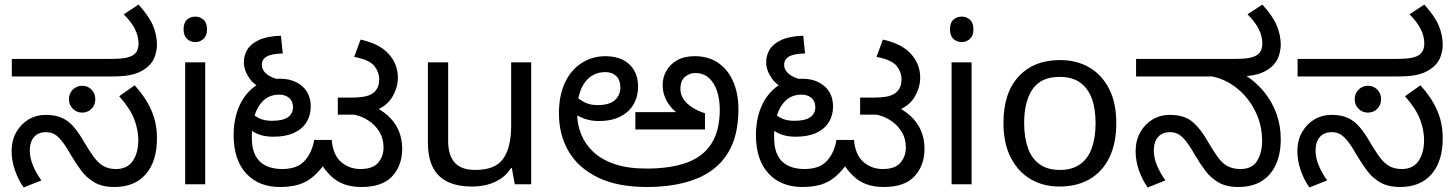

<svg xmlns="http://www.w3.org/2000/svg" viewBox="-20 -810 6401 844"><path d="M483 12Q430 12 395.5 -8Q361 -28 337.5 -59.5Q314 -91 294 -125Q269 -169 251 -191Q233 -213 217.5 -221Q202 -229 182 -229Q148 -229 129.5 -207.5Q111 -186 111 -148Q111 -116 125 -82.5Q139 -49 162 -17L84 14Q61 -18 46 -60.5Q31 -103 31 -146Q31 -192 51 -228Q71 -264 105 -284.5Q139 -305 181 -305Q223 -305 252 -292Q281 -279 303.5 -253Q326 -227 349 -187Q372 -148 391.5 -121Q411 -94 434 -80.5Q457 -67 490 -67Q540 -67 564 -103Q588 -139 588 -194Q588 -239 570 -286Q552 -333 504 -387L572 -435Q619 -384 644.5 -327Q670 -270 670 -203Q670 -101 621 -44.5Q572 12 483 12ZM341 -315Q317 -315 300 -332Q283 -349 283 -374Q283 -399 300 -416Q317 -433 341 -433Q366 -433 382.5 -416Q399 -399 399 -374Q399 -349 382.5 -332Q366 -315 341 -315ZM32 -474V-551H458Q512 -551 534 -556Q556 -561 567 -569Q580 -579 584.5 -591.5Q589 -604 589 -618Q589 -651 573 -682.5Q557 -714 524 -747L589 -790Q636 -738 653 -696.5Q670 -655 670 -612Q670 -593 662 -565.5Q654 -538 629 -516Q603 -494 568.5 -484Q534 -474 477 -474Z M882 -536V0H794V-536ZM839 -737Q859 -737 874.5 -723.5Q890 -710 890 -681Q890 -653 874.5 -639Q859 -625 839 -625Q817 -625 802 -639Q787 -653 787 -681Q787 -710 802 -723.5Q817 -737 839 -737Z M1210 12Q1165 12 1128 -2.5Q1091 -17 1063.5 -46Q1036 -75 1021.5 -117.5Q1007 -160 1007 -216Q1007 -288 1032 -344Q1057 -400 1102.5 -432Q1148 -464 1210 -464Q1251 -464 1281.5 -449Q1312 -434 1329 -407Q1346 -380 1346 -342Q1346 -303 1327.5 -273Q1309 -243 1272.5 -226Q1236 -209 1182 -209Q1130 -209 1095 -230Q1060 -251 1041 -274L1061 -340Q1074 -322 1102 -300.5Q1130 -279 1175 -279Q1224 -279 1246 -295Q1268 -311 1268 -338Q1268 -365 1251 -379.5Q1234 -394 1208 -394Q1166 -394 1139 -369Q1112 -344 1099.5 -303Q1087 -262 1087 -215V-205Q1087 -165 1097.5 -138.5Q1108 -112 1126 -96.5Q1144 -81 1168.5 -74Q1193 -67 1220 -67Q1287 -67 1319.5 -103.5Q1352 -140 1361 -195H1438Q1444 -128 1480 -97.5Q1516 -67 1564 -67Q1619 -67 1642.5 -95Q1666 -123 1666 -162Q1666 -201 1647.5 -231Q1629 -261 1599 -280.5Q1569 -300 1533 -307L1601 -352Q1651 -332 1683.5 -303Q1716 -274 1732 -237Q1748 -200 1748 -156Q1748 -83 1704.5 -35.5Q1661 12 1569 12Q1526 12 1493 0Q1460 -12 1433.5 -37.5Q1407 -63 1384 -102L1417 -103Q1387 -60 1357.5 -34.5Q1328 -9 1292.5 1.5Q1257 12 1210 12ZM1156 -412Q1102 -429 1077 -465Q1052 -501 1052 -536Q1052 -567 1067.5 -592.5Q1083 -618 1119 -634.5Q1155 -651 1215 -653L1223 -575Q1174 -574 1152.5 -561.5Q1131 -549 1131 -525Q1131 -502 1151.5 -485Q1172 -468 1213 -458ZM1465 -306V-381H1522Q1565 -381 1589 -387Q1613 -393 1626 -406Q1637 -417 1642 -430.5Q1647 -444 1647 -460Q1647 -493 1625.5 -520Q1604 -547 1537 -560L1565 -636Q1648 -618 1688.5 -573Q1729 -528 1729 -469Q1729 -425 1704 -383Q1679 -341 1620 -320Q1607 -316 1597 -312.5Q1587 -309 1575.5 -307.5Q1564 -306 1544 -306Z M2315 -536V0H2243L2230 -71H2226Q2209 -43 2182 -25Q2155 -7 2123 1.5Q2091 10 2056 10Q1992 10 1948.5 -10.5Q1905 -31 1883 -74Q1861 -117 1861 -185V-536H1950V-191Q1950 -127 1979 -95Q2008 -63 2069 -63Q2158 -63 2192.5 -113Q2227 -163 2227 -257V-536Z M2821 -69Q2930 -69 3001.5 -96Q3073 -123 3108.5 -180.5Q3144 -238 3144 -328Q3144 -373 3132 -409.5Q3120 -446 3096 -467.5Q3072 -489 3035 -489Q3012 -489 2991.5 -472.5Q2971 -456 2971 -419Q2971 -394 2985 -373.5Q2999 -353 3023.5 -337.5Q3048 -322 3079 -312V-241H2773V-317H2952Q2934 -332 2921 -350Q2908 -368 2900.5 -389.5Q2893 -411 2893 -438Q2893 -469 2908.5 -497.5Q2924 -526 2955.5 -544.5Q2987 -563 3034 -563Q3095 -563 3138 -533Q3181 -503 3203.5 -450.5Q3226 -398 3226 -330Q3226 -210 3178 -134.5Q3130 -59 3039.5 -23.5Q2949 12 2823 12Q2695 12 2609 -29.5Q2523 -71 2480 -144Q2437 -217 2437 -311Q2437 -392 2464 -448Q2491 -504 2537.5 -533.5Q2584 -563 2642 -563Q2686 -563 2718 -547Q2750 -531 2767.5 -501Q2785 -471 2785 -429Q2785 -386 2765.5 -352Q2746 -318 2707.5 -298Q2669 -278 2612 -278Q2576 -278 2547 -289Q2518 -300 2497.5 -316Q2477 -332 2463 -348L2487 -414Q2496 -402 2512 -386.5Q2528 -371 2551.5 -359.5Q2575 -348 2606 -348Q2659 -348 2683 -370Q2707 -392 2707 -426Q2707 -458 2689 -475.5Q2671 -493 2642 -493Q2583 -493 2550 -446.5Q2517 -400 2517 -315V-311Q2517 -265 2534 -221.5Q2551 -178 2587 -143.5Q2623 -109 2681 -89Q2739 -69 2821 -69Z M3506 12Q3461 12 3424 -2.5Q3387 -17 3359.5 -46Q3332 -75 3317.5 -117.5Q3303 -160 3303 -216Q3303 -288 3328 -344Q3353 -400 3398.5 -432Q3444 -464 3506 -464Q3547 -464 3577.5 -449Q3608 -434 3625 -407Q3642 -380 3642 -342Q3642 -303 3623.5 -273Q3605 -243 3568.5 -226Q3532 -209 3478 -209Q3426 -209 3391 -230Q3356 -251 3337 -274L3357 -340Q3370 -322 3398 -300.5Q3426 -279 3471 -279Q3520 -279 3542 -295Q3564 -311 3564 -338Q3564 -365 3547 -379.5Q3530 -394 3504 -394Q3462 -394 3435 -369Q3408 -344 3395.5 -303Q3383 -262 3383 -215V-205Q3383 -165 3393.5 -138.5Q3404 -112 3422 -96.5Q3440 -81 3464.5 -74Q3489 -67 3516 -67Q3583 -67 3615.5 -103.5Q3648 -140 3657 -195H3734Q3740 -128 3776 -97.5Q3812 -67 3860 -67Q3915 -67 3938.5 -95Q3962 -123 3962 -162Q3962 -201 3943.5 -231Q3925 -261 3895 -280.5Q3865 -300 3829 -307L3897 -352Q3947 -332 3979.5 -303Q4012 -274 4028 -237Q4044 -200 4044 -156Q4044 -83 4000.5 -35.5Q3957 12 3865 12Q3822 12 3789 0Q3756 -12 3729.5 -37.5Q3703 -63 3680 -102L3713 -103Q3683 -60 3653.5 -34.5Q3624 -9 3588.5 1.5Q3553 12 3506 12ZM3452 -412Q3398 -429 3373 -465Q3348 -501 3348 -536Q3348 -567 3363.5 -592.5Q3379 -618 3415 -634.5Q3451 -651 3511 -653L3519 -575Q3470 -574 3448.5 -561.5Q3427 -549 3427 -525Q3427 -502 3447.5 -485Q3468 -468 3509 -458ZM3761 -306V-381H3818Q3861 -381 3885 -387Q3909 -393 3922 -406Q3933 -417 3938 -430.5Q3943 -444 3943 -460Q3943 -493 3921.5 -520Q3900 -547 3833 -560L3861 -636Q3944 -618 3984.5 -573Q4025 -528 4025 -469Q4025 -425 4000 -383Q3975 -341 3916 -320Q3903 -316 3893 -312.5Q3883 -309 3871.5 -307.5Q3860 -306 3840 -306Z M4251 -536V0H4163V-536ZM4208 -737Q4228 -737 4243.5 -723.5Q4259 -710 4259 -681Q4259 -653 4243.5 -639Q4228 -625 4208 -625Q4186 -625 4171 -639Q4156 -653 4156 -681Q4156 -710 4171 -723.5Q4186 -737 4208 -737Z M4887 -269Q4887 -180 4856.5 -117.5Q4826 -55 4770 -22.5Q4714 10 4637 10Q4566 10 4510.5 -22.5Q4455 -55 4423 -117.5Q4391 -180 4391 -269Q4391 -402 4458 -474Q4525 -546 4640 -546Q4713 -546 4768.5 -513.5Q4824 -481 4855.5 -419.5Q4887 -358 4887 -269ZM4482 -269Q4482 -206 4498.5 -159.5Q4515 -113 4550 -88Q4585 -63 4639 -63Q4693 -63 4728 -88Q4763 -113 4779.5 -159.5Q4796 -206 4796 -269Q4796 -333 4779 -378Q4762 -423 4727.5 -447.5Q4693 -472 4638 -472Q4556 -472 4519 -418Q4482 -364 4482 -269Z M5424 12Q5371 12 5336.5 -8Q5302 -28 5278.5 -59.5Q5255 -91 5235 -125Q5210 -169 5192 -191Q5174 -213 5158.5 -221Q5143 -229 5123 -229Q5089 -229 5070.5 -207.5Q5052 -186 5052 -148Q5052 -116 5066 -82.5Q5080 -49 5103 -17L5025 14Q5002 -18 4987 -60Q4972 -102 4972 -145Q4972 -192 4992 -228Q5012 -264 5046 -284.5Q5080 -305 5122 -305Q5184 -305 5220 -276Q5256 -247 5290 -187Q5313 -148 5332 -121Q5351 -94 5374.5 -80.5Q5398 -67 5433 -67Q5485 -67 5506.5 -103.5Q5528 -140 5528 -190Q5528 -260 5498.5 -320Q5469 -380 5419.5 -420.5Q5370 -461 5308 -474H4974V-551H5399Q5453 -551 5474.5 -556Q5496 -561 5507 -569Q5520 -579 5524.5 -591.5Q5529 -604 5529 -618Q5529 -651 5513 -682.5Q5497 -714 5464 -747L5529 -790Q5576 -738 5593 -696.5Q5610 -655 5610 -612Q5610 -593 5602 -565.5Q5594 -538 5569 -516Q5544 -494 5509 -484Q5474 -474 5416 -474H5392L5449 -483Q5500 -451 5536 -407Q5572 -363 5591 -310.5Q5610 -258 5610 -198Q5610 -100 5561.5 -44Q5513 12 5424 12Z M6135 12Q6082 12 6047.5 -8Q6013 -28 5989.5 -59.5Q5966 -91 5946 -125Q5921 -169 5903 -191Q5885 -213 5869.5 -221Q5854 -229 5834 -229Q5800 -229 5781.5 -207.5Q5763 -186 5763 -148Q5763 -116 5777 -82.5Q5791 -49 5814 -17L5736 14Q5713 -18 5698 -60.5Q5683 -103 5683 -146Q5683 -192 5703 -228Q5723 -264 5757 -284.5Q5791 -305 5833 -305Q5875 -305 5904 -292Q5933 -279 5955.5 -253Q5978 -227 6001 -187Q6024 -148 6043.5 -121Q6063 -94 6086 -80.5Q6109 -67 6142 -67Q6192 -67 6216 -103Q6240 -139 6240 -194Q6240 -239 6222 -286Q6204 -333 6156 -387L6224 -435Q6271 -384 6296.5 -327Q6322 -270 6322 -203Q6322 -101 6273 -44.5Q6224 12 6135 12ZM5993 -315Q5969 -315 5952 -332Q5935 -349 5935 -374Q5935 -399 5952 -416Q5969 -433 5993 -433Q6018 -433 6034.5 -416Q6051 -399 6051 -374Q6051 -349 6034.5 -332Q6018 -315 5993 -315ZM5684 -474V-551H6110Q6164 -551 6186 -556Q6208 -561 6219 -569Q6232 -579 6236.5 -591.5Q6241 -604 6241 -618Q6241 -651 6225 -682.5Q6209 -714 6176 -747L6241 -790Q6288 -738 6305 -696.5Q6322 -655 6322 -612Q6322 -593 6314 -565.5Q6306 -538 6281 -516Q6255 -494 6220.5 -484Q6186 -474 6129 -474Z"/></svg>

Font: kannada25
Style: Book
Weight: 400
Designer: Jelle Bosma - Monotype Design Team
Foundry: Monotype Imaging Inc.
Version: Version 2.003